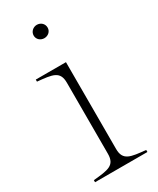

<svg xmlns="http://www.w3.org/2000/svg" viewBox="-182 -754 665 810"><g transform="rotate(-30 151.0 -349.0)"><path d="M28 -10V0H283V-10C212 -17 175 -20 175 -77V-500H28V-490C100 -483 135 -480 135 -423V-77C135 -20 100 -17 28 -10ZM181 -665C181 -685 165 -698 147 -698C129 -698 113 -684 113 -665C113 -646 129 -633 147 -633C165 -633 181 -646 181 -665Z"/></g></svg>

Font: Sprat Thin
Style: Regular
Weight: 100
Designer: Ethan Nakache
Foundry: Collletttivo
Version: Version 2.000;Glyphs 3.2 (3217)